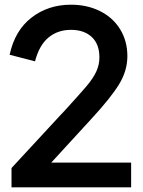

<svg xmlns="http://www.w3.org/2000/svg" viewBox="-20 -799 609 817"><path d="M29 -84 238 -310 256 -329Q319 -398 347.5 -431.5Q376 -465 389.5 -494Q403 -523 403 -555Q403 -611 370.5 -641.5Q338 -672 282 -672Q226 -672 186.5 -639.5Q147 -607 129 -538L21 -566Q43 -669 114 -724Q185 -779 282 -779Q351 -779 406 -751.5Q461 -724 491.5 -674Q522 -624 522 -560Q522 -498 486.5 -440Q451 -382 366 -290L198 -107H538V-2H29Z"/></svg>

Font: BLUETTI 2.0 Medium
Style: Italic
Weight: 500
Designer: Stijn de Vries
Foundry: tokotype
Version: Version 2.005;October 31, 2023;FontCreator 14.0.0.2814 64-bi